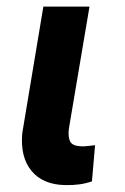

<svg xmlns="http://www.w3.org/2000/svg" viewBox="-20 -548 372 573"><path d="M247.1 -528.3 185.5 -163.6Q182.6 -138.7 189.5 -125.5Q196.3 -112.3 222.7 -111.3Q235.4 -110.8 263.7 -114.7L254.4 -6.8Q220.2 5.4 175.3 4.4Q108.4 3.4 74.2 -37.8Q40 -79.1 46.4 -150.4L109.4 -528.3Z"/></svg>

Font: RobotoInd
Style: Bold Italic
Weight: 700
Italic angle: -12°
Designer: Google
Version: Version 2.001150; 2014